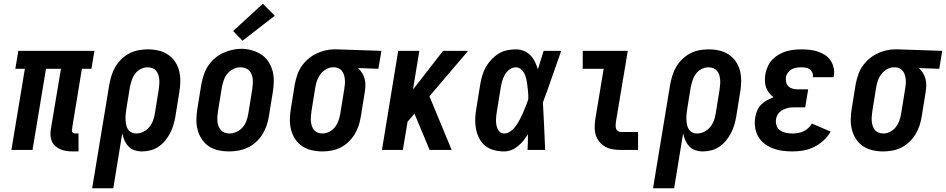

<svg xmlns="http://www.w3.org/2000/svg" viewBox="-20 -802 5060 1027"><path d="M368 8Q351 8 334.5 5.5Q318 3 303 -3.5Q288 -10 276 -20.5Q264 -31 257.5 -46Q251 -61 250 -77.5Q249 -94 252 -111L306 -434H226L154 0H41L113 -434H62L78 -530H485L469 -434H418L365 -111Q364 -107 364.5 -102Q365 -97 368 -94Q371 -91 375 -89.5Q379 -88 384 -88H400V8Z M473 205 565 -352Q570 -377 577.5 -401Q585 -425 598.5 -447Q612 -469 631.5 -487.5Q651 -506 674 -517.5Q697 -529 722 -533.5Q747 -538 771 -538Q800 -538 828 -531.5Q856 -525 878.5 -510Q901 -495 916.5 -472Q932 -449 938.5 -422Q945 -395 944.5 -366Q944 -337 939 -308L918 -178Q914 -155 907.5 -133Q901 -111 890 -90Q879 -69 863.5 -50Q848 -31 828 -17.5Q808 -4 785 2Q762 8 740 8Q719 8 699.5 1.5Q680 -5 667 -19Q654 -33 646 -51Q638 -69 634 -89L586 205ZM708 -88Q728 -88 746.5 -97Q765 -106 778 -121.5Q791 -137 798 -155.5Q805 -174 808 -193L829 -323Q831 -337 832 -350Q833 -363 832 -376Q831 -389 827 -401.5Q823 -414 815 -423.5Q807 -433 795 -437.5Q783 -442 769 -442Q751 -442 733 -433Q715 -424 703 -408Q691 -392 685 -373.5Q679 -355 675 -337L656 -220Q654 -206 652.5 -192Q651 -178 651.5 -164Q652 -150 654.5 -136.5Q657 -123 663.5 -112Q670 -101 682 -94.5Q694 -88 708 -88Z M1205 8Q1176 8 1148 2Q1120 -4 1097 -19.5Q1074 -35 1059 -58Q1044 -81 1037 -108Q1030 -135 1030.5 -164Q1031 -193 1036 -222L1057 -352Q1062 -377 1070 -401.5Q1078 -426 1092.5 -448.5Q1107 -471 1127.5 -489Q1148 -507 1172 -518Q1196 -529 1221 -535Q1246 -541 1271 -541Q1300 -541 1327.5 -533Q1355 -525 1378 -510Q1401 -495 1416 -472Q1431 -449 1438 -422Q1445 -395 1444.5 -366Q1444 -337 1439 -308L1418 -178Q1414 -153 1405.5 -128.5Q1397 -104 1382.5 -81.5Q1368 -59 1348 -41Q1328 -23 1304 -12Q1280 -1 1254.5 3.5Q1229 8 1205 8ZM1207 -88Q1226 -88 1245 -96.5Q1264 -105 1277.5 -120.5Q1291 -136 1298 -155Q1305 -174 1308 -193L1329 -323Q1331 -337 1332 -350.5Q1333 -364 1332 -377Q1331 -390 1326.5 -402.5Q1322 -415 1313.5 -424Q1305 -433 1292.5 -437.5Q1280 -442 1266 -442Q1247 -442 1228.5 -433Q1210 -424 1197 -408.5Q1184 -393 1177.5 -374.5Q1171 -356 1167 -337L1146 -207Q1144 -193 1143 -179.5Q1142 -166 1143 -153Q1144 -140 1148.5 -128Q1153 -116 1161 -106.5Q1169 -97 1181 -92.5Q1193 -88 1207 -88ZM1277 -584 1227 -636 1386 -782 1450 -718Z M1704 8Q1675 8 1647 1.5Q1619 -5 1596.5 -20Q1574 -35 1559 -58Q1544 -81 1537 -108Q1530 -135 1530.5 -164Q1531 -193 1536 -222L1557 -352Q1562 -377 1570 -401Q1578 -425 1592.5 -446.5Q1607 -468 1627 -485.5Q1647 -503 1670.5 -514.5Q1694 -526 1718.5 -532Q1743 -538 1767 -538Q1771 -538 1775 -538Q1779 -538 1783 -538L2020 -530L2004 -434L1895 -438Q1908 -426 1917 -411.5Q1926 -397 1930.5 -380Q1935 -363 1934.5 -344.5Q1934 -326 1931 -308L1910 -178Q1906 -153 1898 -129Q1890 -105 1876.5 -83Q1863 -61 1843.5 -42.5Q1824 -24 1801 -12.5Q1778 -1 1753 3.5Q1728 8 1704 8ZM1706 -88Q1724 -88 1742 -97.5Q1760 -107 1772 -122.5Q1784 -138 1790.5 -156.5Q1797 -175 1800 -193L1821 -323Q1823 -336 1824.5 -348.5Q1826 -361 1825 -373.5Q1824 -386 1821 -397.5Q1818 -409 1811.5 -419Q1805 -429 1794.5 -435Q1784 -441 1772 -442H1767Q1765 -442 1763.5 -442Q1762 -442 1761 -442Q1743 -442 1725 -432Q1707 -422 1695 -406.5Q1683 -391 1676.5 -373Q1670 -355 1667 -337L1646 -207Q1644 -193 1643 -180Q1642 -167 1643 -154Q1644 -141 1648 -128.5Q1652 -116 1660 -106.5Q1668 -97 1680.5 -92.5Q1693 -88 1706 -88Z M2023 0 2110 -530H2223L2189 -323L2350 -530H2484L2277 -287L2396 0H2278L2197 -194L2160 -151L2135 0Z M2676 8Q2649 8 2622 1Q2595 -6 2575 -22.5Q2555 -39 2543 -62.5Q2531 -86 2526 -112.5Q2521 -139 2522 -167Q2523 -195 2528 -222L2549 -352Q2553 -376 2560 -399Q2567 -422 2579 -443.5Q2591 -465 2608.5 -483.5Q2626 -502 2647 -515Q2668 -528 2692 -533Q2716 -538 2739 -538Q2762 -538 2782.5 -529.5Q2803 -521 2817.5 -506Q2832 -491 2841.5 -471.5Q2851 -452 2857 -431Q2865 -456 2872.5 -480.5Q2880 -505 2888 -530H2982Q2957 -461 2933.5 -392Q2910 -323 2884 -254Q2888 -191 2890.5 -127.5Q2893 -64 2896 0H2802Q2803 -21 2803.5 -42Q2804 -63 2804 -84Q2793 -66 2780 -50Q2767 -34 2750.5 -20.5Q2734 -7 2715 0.5Q2696 8 2676 8ZM2676 -88Q2691 -88 2704 -95.5Q2717 -103 2727.5 -114Q2738 -125 2746 -138Q2754 -151 2761 -164Q2768 -177 2774 -190.5Q2780 -204 2785.5 -217.5Q2791 -231 2796.5 -244.5Q2802 -258 2806 -272Q2806 -285 2805.5 -297.5Q2805 -310 2803.5 -322.5Q2802 -335 2800.5 -347.5Q2799 -360 2796.5 -372.5Q2794 -385 2790 -396.5Q2786 -408 2779.5 -418Q2773 -428 2762.5 -435Q2752 -442 2739 -442Q2722 -442 2706.5 -431Q2691 -420 2681.5 -404Q2672 -388 2667 -371Q2662 -354 2659 -337L2638 -207Q2636 -195 2634.5 -183Q2633 -171 2633 -158.5Q2633 -146 2635 -134.5Q2637 -123 2641.5 -112.5Q2646 -102 2655 -95Q2664 -88 2676 -88Z M3300 0Q3278 0 3257 -3.5Q3236 -7 3218 -17Q3200 -27 3187 -42.5Q3174 -58 3167.5 -77.5Q3161 -97 3161 -119Q3161 -141 3164 -163L3209 -434H3097V-530H3338L3274 -147Q3273 -138 3273 -129.5Q3273 -121 3275.5 -113.5Q3278 -106 3285 -101Q3292 -96 3300 -96H3393V0Z M3473 205 3565 -352Q3570 -377 3577.5 -401Q3585 -425 3598.5 -447Q3612 -469 3631.5 -487.5Q3651 -506 3674 -517.5Q3697 -529 3722 -533.5Q3747 -538 3771 -538Q3800 -538 3828 -531.5Q3856 -525 3878.5 -510Q3901 -495 3916.5 -472Q3932 -449 3938.5 -422Q3945 -395 3944.5 -366Q3944 -337 3939 -308L3918 -178Q3914 -155 3907.5 -133Q3901 -111 3890 -90Q3879 -69 3863.5 -50Q3848 -31 3828 -17.5Q3808 -4 3785 2Q3762 8 3740 8Q3719 8 3699.5 1.5Q3680 -5 3667 -19Q3654 -33 3646 -51Q3638 -69 3634 -89L3586 205ZM3708 -88Q3728 -88 3746.5 -97Q3765 -106 3778 -121.5Q3791 -137 3798 -155.5Q3805 -174 3808 -193L3829 -323Q3831 -337 3832 -350Q3833 -363 3832 -376Q3831 -389 3827 -401.5Q3823 -414 3815 -423.5Q3807 -433 3795 -437.5Q3783 -442 3769 -442Q3751 -442 3733 -433Q3715 -424 3703 -408Q3691 -392 3685 -373.5Q3679 -355 3675 -337L3656 -220Q3654 -206 3652.5 -192Q3651 -178 3651.5 -164Q3652 -150 3654.5 -136.5Q3657 -123 3663.5 -112Q3670 -101 3682 -94.5Q3694 -88 3708 -88Z M4219 8Q4192 8 4165 4.5Q4138 1 4113.5 -8.5Q4089 -18 4068.5 -34Q4048 -50 4035.5 -72Q4023 -94 4019 -121Q4015 -148 4020 -176Q4023 -194 4030.5 -211.5Q4038 -229 4052 -243Q4066 -257 4083 -266Q4100 -275 4118 -282Q4104 -292 4093.5 -305.5Q4083 -319 4077.5 -335Q4072 -351 4071.5 -369.5Q4071 -388 4074 -406Q4078 -426 4086.5 -446Q4095 -466 4110 -482Q4125 -498 4144.5 -509.5Q4164 -521 4184 -527Q4204 -533 4225 -535.5Q4246 -538 4266 -538Q4289 -538 4311 -535.5Q4333 -533 4353.5 -526.5Q4374 -520 4392 -508.5Q4410 -497 4422 -479.5Q4434 -462 4439 -440.5Q4444 -419 4440 -397Q4440 -395 4439.5 -393Q4439 -391 4439 -389H4327Q4327 -389 4327.5 -390Q4328 -391 4328 -392Q4330 -403 4325 -414Q4320 -425 4311 -431.5Q4302 -438 4290 -440Q4278 -442 4266 -442Q4253 -442 4240 -440Q4227 -438 4215 -431.5Q4203 -425 4194.5 -413.5Q4186 -402 4184 -390Q4182 -376 4185 -362.5Q4188 -349 4197.5 -340Q4207 -331 4220 -327.5Q4233 -324 4247 -324H4303L4287 -228H4231Q4221 -228 4210.5 -227Q4200 -226 4189.5 -223Q4179 -220 4168.5 -215Q4158 -210 4150 -202Q4142 -194 4137 -184Q4132 -174 4131 -163Q4128 -146 4134 -129.5Q4140 -113 4153.5 -104Q4167 -95 4184.5 -91.5Q4202 -88 4219 -88Q4234 -88 4248.5 -90.5Q4263 -93 4277.5 -99.5Q4292 -106 4303.5 -117Q4315 -128 4323 -141L4423 -98Q4408 -71 4384.5 -50Q4361 -29 4333.5 -15.5Q4306 -2 4277 3Q4248 8 4219 8Z M4704 8Q4675 8 4647 1.5Q4619 -5 4596.5 -20Q4574 -35 4559 -58Q4544 -81 4537 -108Q4530 -135 4530.5 -164Q4531 -193 4536 -222L4557 -352Q4562 -377 4570 -401Q4578 -425 4592.5 -446.5Q4607 -468 4627 -485.5Q4647 -503 4670.5 -514.5Q4694 -526 4718.5 -532Q4743 -538 4767 -538Q4771 -538 4775 -538Q4779 -538 4783 -538L5020 -530L5004 -434L4895 -438Q4908 -426 4917 -411.5Q4926 -397 4930.5 -380Q4935 -363 4934.5 -344.5Q4934 -326 4931 -308L4910 -178Q4906 -153 4898 -129Q4890 -105 4876.5 -83Q4863 -61 4843.5 -42.5Q4824 -24 4801 -12.5Q4778 -1 4753 3.5Q4728 8 4704 8ZM4706 -88Q4724 -88 4742 -97.5Q4760 -107 4772 -122.5Q4784 -138 4790.5 -156.5Q4797 -175 4800 -193L4821 -323Q4823 -336 4824.5 -348.5Q4826 -361 4825 -373.5Q4824 -386 4821 -397.5Q4818 -409 4811.5 -419Q4805 -429 4794.5 -435Q4784 -441 4772 -442H4767Q4765 -442 4763.5 -442Q4762 -442 4761 -442Q4743 -442 4725 -432Q4707 -422 4695 -406.5Q4683 -391 4676.5 -373Q4670 -355 4667 -337L4646 -207Q4644 -193 4643 -180Q4642 -167 4643 -154Q4644 -141 4648 -128.5Q4652 -116 4660 -106.5Q4668 -97 4680.5 -92.5Q4693 -88 4706 -88Z"/></svg>

Font: Iosevka Slab
Style: Bold Italic
Weight: 700
Italic angle: -9°
Monospace: yes
Designer: Belleve Invis
Foundry: Belleve Invis
Version: Version 11.1.0; ttfautohint (v1.8.3)